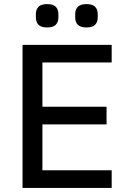

<svg xmlns="http://www.w3.org/2000/svg" viewBox="-20 -917 628 937"><path d="M90 0V-698H525V-612H187V-396H500V-310H187V-86H525V0ZM210 -783Q181 -783 168 -796Q155 -809 155 -832V-848Q155 -871 168 -884Q181 -897 210 -897Q239 -897 252 -884Q265 -871 265 -848V-832Q265 -809 252 -796Q239 -783 210 -783ZM402 -783Q373 -783 360 -796Q347 -809 347 -832V-848Q347 -871 360 -884Q373 -897 402 -897Q431 -897 444 -884Q457 -871 457 -848V-832Q457 -809 444 -796Q431 -783 402 -783Z"/></svg>

Font: IBM Plex Sans Thai Text
Style: Regular
Weight: 450
Designer: Mike Abbink, Paul van der Laan, Pieter van Rosmalen, Ben Mitchell, Mark Frömberg
Foundry: Bold Monday
Version: Version 1.1